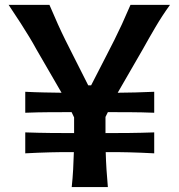

<svg xmlns="http://www.w3.org/2000/svg" viewBox="-20 -763 729 783"><path d="M272.5 0Q276.4 -37.1 278.3 -71.8Q280.3 -106.4 281.2 -142.6Q233.9 -143.1 185.5 -141.8Q137.2 -140.6 83 -137.7V-223.1Q137.7 -221.2 186.3 -220.7Q234.9 -220.2 282.2 -220.2V-284.2L272 -305.7Q226.6 -305.7 180.7 -305.4Q134.8 -305.2 83 -303.2V-388.7Q122.6 -386.7 159.9 -386Q197.3 -385.3 231 -384.8L128.9 -561Q114.3 -587.9 99.4 -612.3Q84.5 -636.7 64.9 -667.5Q45.4 -698.2 15.1 -743.2H181.6Q201.2 -697.3 216.3 -663.8Q231.4 -630.4 246.3 -600.3Q261.2 -570.3 279.8 -533.7L339.8 -415H351.6L413.1 -534.7Q431.6 -570.8 446.8 -600.8Q461.9 -630.9 477.3 -664.3Q492.7 -697.8 512.2 -743.2H673.3Q641.1 -698.7 613.8 -652.1Q586.4 -605.5 562 -561.5L460 -384.8Q494.6 -385.3 531.7 -386Q568.8 -386.7 608.9 -388.7V-303.2Q557.1 -305.2 511 -305.4Q464.8 -305.7 419.9 -305.7L410.2 -286.1V-220.2Q458 -220.2 506.1 -220.7Q554.2 -221.2 608.9 -223.1V-137.7Q554.7 -140.6 506.8 -141.8Q459 -143.1 411.1 -142.6Q412.1 -106.4 414.3 -71.8Q416.5 -37.1 419.9 0Z"/></svg>

Font: Pinar DS1 SemiBold
Style: Regular
Weight: 600
Designer: Amin Abedi
Version: Version 3.000